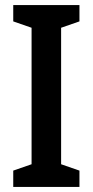

<svg xmlns="http://www.w3.org/2000/svg" viewBox="-20 -734 365 754"><path d="M32 0V-64L104 -89V-625L32 -650V-714H292V-650L220 -625V-89L292 -64V0Z"/></svg>

Font: Noto Sans Display Medium Narrow
Style: Regular
Weight: 500
Width: 4
Designer: Monotype Design team
Foundry: Monotype Imaging Inc.
Version: Version 1.000